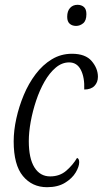

<svg xmlns="http://www.w3.org/2000/svg" viewBox="-20 -770 428 800"><path d="M176 10Q114 10 75.5 -36.5Q37 -83 37 -181Q37 -226 48 -276Q59 -326 79 -374Q99 -422 128.5 -461Q158 -500 196 -523Q234 -546 280 -546Q336 -546 362 -515.5Q388 -485 388 -450Q388 -427 373.5 -412Q359 -397 331 -397Q333 -447 317 -478.5Q301 -510 268 -510Q238 -510 212 -488Q186 -466 165.5 -430Q145 -394 130.5 -350.5Q116 -307 108 -263Q100 -219 100 -182Q100 -110 123.5 -72.5Q147 -35 189 -35Q229 -35 256.5 -59Q284 -83 301 -112Q310 -109 310 -94Q310 -76 295.5 -51.5Q281 -27 251 -8.5Q221 10 176 10ZM297 -662Q281 -662 270.5 -671Q260 -680 260 -700Q260 -724 272 -737Q284 -750 303 -750Q319 -750 329.5 -741Q340 -732 340 -711Q340 -684 326.5 -673Q313 -662 297 -662Z"/></svg>

Font: Noto Serif ExtraCondensed Light
Style: Italic
Weight: 300
Width: 2
Italic angle: -12°
Designer: Monotype Design Team
Foundry: Monotype Imaging Inc.
Version: Version 2.014; ttfautohint (v1.8.4.7-5d5b)